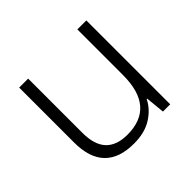

<svg xmlns="http://www.w3.org/2000/svg" viewBox="-133 -692 861 861"><g transform="rotate(-45 298.0 -261.0)"><path d="M507 -532V0H461L452 -91H449Q427 -47 381.5 -18.5Q336 10 268 10Q81 10 81 -184V-532H138V-189Q138 -112 172.5 -75.5Q207 -39 275 -39Q450 -39 450 -242V-532Z"/></g></svg>

Font: Noto Sans Gurmukhi UI Light
Style: Regular
Weight: 300
Designer: Jelle Bosma - Monotype Design Team
Foundry: Monotype Imaging Inc.
Version: Version 2.004; ttfautohint (v1.8.4.7-5d5b)